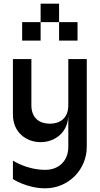

<svg xmlns="http://www.w3.org/2000/svg" viewBox="-20 -820 540 1040"><path d="M225 200C350 200 450 100 450 -25V-500H350V-250C350 -175 300 -150 250 -150C200 -150 150 -175 150 -250V-500H50V-200C50 -100 125 -50 200 -50C275 -50 350 -100 350 -200V-25C350 50 300 100 225 100C125 100 50 50 50 50V150C50 150 125 200 225 200ZM100 -600H200V-700H100ZM200 -700H300V-800H200ZM300 -600H400V-700H300Z"/></svg>

Font: LS-VG5000
Style: Regular
Weight: 400
Designer: Justin Bihan, 2021
Foundry: Justin Bihan, 2021
Version: Version 1.000;Glyphs 3.1.2 (3151)